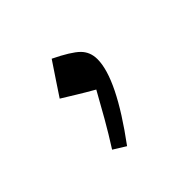

<svg xmlns="http://www.w3.org/2000/svg" viewBox="-84 -263 473 473"><g transform="rotate(-45 152.5 -26.0)"><path d="M140.6 -168.5Q186 -146.5 202.9 -129.9Q219.7 -113.3 219.7 -87.9Q219.7 -20 119.6 115.2L87.4 95.2Q108.9 61.5 127.7 28.6Q146.5 -4.4 164.6 -37.1Q138.2 -52.2 121.6 -62.5Q105 -72.8 85 -85Q96.7 -103 109.6 -122.1Q122.6 -141.1 140.6 -168.5Z"/></g></svg>

Font: Pinar DS1 Regular
Style: Regular
Weight: 400
Designer: Amin Abedi
Version: Version 3.000